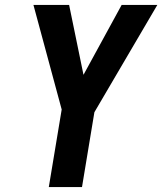

<svg xmlns="http://www.w3.org/2000/svg" viewBox="-20 -755 655 775"><path d="M177 0 229 -313 115 -735H259L317 -453L471 -735H615L361 -302L311 0Z"/></svg>

Font: Iosevka XBd Ex Obl
Style: Regular
Weight: 800
Width: 7
Italic angle: -9°
Monospace: yes
Designer: Belleve Invis
Foundry: Belleve Invis
Version: Version 32.5.0; ttfautohint (v1.8.4)